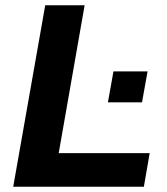

<svg xmlns="http://www.w3.org/2000/svg" viewBox="-20 -706 632 726"><path d="M30 0 151 -686H300L202 -127H546L524 0ZM388 -319 409 -436H538L517 -319Z"/></svg>

Font: Archivo SemiBold
Style: Bold Italic
Weight: 700
Italic angle: -10°
Version: Version 2.001